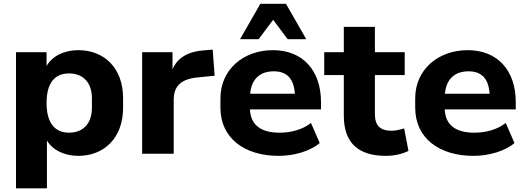

<svg xmlns="http://www.w3.org/2000/svg" viewBox="-20 -816 2787 1019"><path d="M229 183.6V-70.3C259.3 -19.5 321.8 11.2 395.5 11.2C532.2 11.2 633.3 -83.5 633.3 -244.6V-294.4C633.3 -456.1 532.2 -549.8 395.5 -549.8C320.3 -549.8 257.3 -518.6 227.1 -465.8V-539.1H64.9V183.6ZM346.7 -111.8C272.5 -111.8 227.1 -161.6 227.1 -269.5C227.1 -377.9 272.5 -426.3 346.7 -426.3C414.6 -426.3 467.8 -384.3 467.8 -294.4V-244.6C467.8 -153.3 414.6 -111.8 346.7 -111.8Z M901.9 0V-285.6C901.9 -360.4 941.9 -397 1030.8 -405.3L1119.1 -414.1L1108.9 -552.7L1062 -548.8C979.5 -543 921.9 -510.3 895.5 -448.2V-539.1H734.4V0Z M1459 11.2C1541 11.2 1626 -13.7 1676.8 -56.6L1630.4 -163.6C1586.4 -127.9 1523.4 -111.8 1464.4 -111.8C1367.7 -111.8 1310.5 -149.9 1306.6 -235.4H1683.6V-273.9C1683.6 -442.4 1586.9 -549.8 1428.2 -549.8C1271.5 -549.8 1149.9 -446.3 1149.9 -294.4V-244.6C1149.9 -82 1278.3 11.2 1459 11.2ZM1433.1 -437.5C1501 -437.5 1539.6 -400.4 1544.9 -318.4H1307.6C1314.9 -398.9 1361.8 -437.5 1433.1 -437.5ZM1352.5 -607.9 1429.7 -710.9 1506.8 -607.9H1605.5L1497.6 -795.9H1361.8L1253.9 -607.9Z M2028.3 11.2C2071.3 11.2 2116.2 1 2147.9 -15.1L2125 -134.3C2100.6 -127.4 2079.6 -122.1 2058.1 -122.1C1996.6 -122.1 1969.7 -150.9 1969.7 -210.4V-417.5H2127.9V-539.1H1969.7V-673.3H1804.7V-539.1H1700.7V-417.5H1804.7V-203.1C1804.7 -60.5 1877.9 11.2 2028.3 11.2Z M2492.7 11.2C2574.7 11.2 2659.7 -13.7 2710.4 -56.6L2664.1 -163.6C2620.1 -127.9 2557.1 -111.8 2498 -111.8C2401.4 -111.8 2344.2 -149.9 2340.3 -235.4H2717.3V-273.9C2717.3 -442.4 2620.6 -549.8 2461.9 -549.8C2305.2 -549.8 2183.6 -446.3 2183.6 -294.4V-244.6C2183.6 -82 2312 11.2 2492.7 11.2ZM2466.8 -437.5C2534.7 -437.5 2573.2 -400.4 2578.6 -318.4H2341.3C2348.6 -398.9 2395.5 -437.5 2466.8 -437.5Z"/></svg>

Font: Winston ExtraBold
Style: Regular
Weight: 800
Designer: Vernon Adams, Kim Jin-seong, David Berlow, Cristiano Sobral
Foundry: The Winston Project Authors
Version: Version 3.004